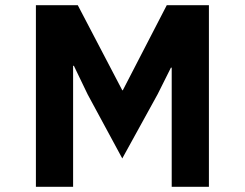

<svg xmlns="http://www.w3.org/2000/svg" viewBox="-20 -718 940 738"><path d="M637 -458 586 -356 450 -109 317 -355 264 -465H261V0H118V-698H279L450 -371H452L621 -698H783V0H640V-458Z"/></svg>

Font: iA Writer Duo V
Style: Regular
Weight: 400
Designer: Mike Abbink, Paul van der Laan, Pieter van Rosmalen, Oliver Reichenstein
Foundry: Information Architects Inc.
Version: Version 2.000